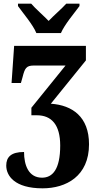

<svg xmlns="http://www.w3.org/2000/svg" viewBox="-20 -786 533 1046"><path d="M178 -606H312C331 -651 385 -715 413 -753V-766H341C319 -741 271 -700 245 -672C218 -700 171 -741 150 -766H78V-753C105 -715 160 -651 178 -606ZM212 240C340 240 465 174 465 0C465 -150 374 -213 257 -221L448 -457V-536H57L43 -334H94L103 -366C115 -414 123 -429 164 -429H337L151 -199V-158H181C261 -158 308 -106 308 7C308 137 266 182 209 182C135 182 111 113 111 42C41 42 14 69 14 116C14 171 59 240 212 240Z"/></svg>

Font: Noto Serif Condensed ExtraBold
Style: Regular
Weight: 800
Width: 3
Designer: Monotype Design Team
Foundry: Monotype Imaging Inc.
Version: Version 2.013